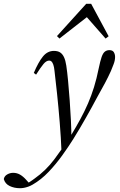

<svg xmlns="http://www.w3.org/2000/svg" viewBox="-164 -732 630 1011"><path d="M-59 259Q-89 259 -113 247.5Q-137 236 -144 211Q-141 195 -126 186.5Q-111 178 -95 178Q-75 178 -58.5 187.5Q-42 197 -26 215L-9 234V239H-22V234Q-16 231 -9 227Q-2 223 4.5 218Q11 213 17 209Q78 166 122 107Q166 48 208 -16Q237 -64 259.5 -105.5Q282 -147 299.5 -187.5Q317 -228 331 -273Q345 -318 356 -373Q364 -411 371 -431.5Q378 -452 388 -460Q398 -468 412 -468Q429 -468 435.5 -457Q442 -446 442 -432Q442 -413 433.5 -392Q425 -371 420 -358Q406 -327 389 -295Q372 -263 345 -215Q332 -191 318.5 -166Q305 -141 289.5 -114Q274 -87 257.5 -58.5Q241 -30 222 0Q197 40 164 86Q131 132 92 173Q53 214 8 240Q-4 247 -15.5 251Q-27 255 -37.5 257Q-48 259 -59 259ZM160 69Q157 -7 150.5 -87Q144 -167 136.5 -238Q129 -309 123 -359Q121 -380 116.5 -392Q112 -404 107 -408.5Q102 -413 95 -413Q80 -413 65 -395Q50 -377 26 -339L14 -348Q38 -405 62 -434.5Q86 -464 120 -464Q140 -464 152.5 -456Q165 -448 173 -431Q181 -414 185 -387Q190 -354 194.5 -306Q199 -258 203 -203.5Q207 -149 209.5 -96.5Q212 -44 212 -1H215ZM392 -529 271 -667H326L149 -529L136 -542L290 -712H316L408 -541Z"/></svg>

Font: Source Serif 4 60pt
Style: Italic
Weight: 400
Italic angle: -12°
Version: Version 4.004;hotconv 1.0.116;makeotfexe 2.5.65601